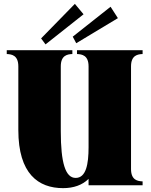

<svg xmlns="http://www.w3.org/2000/svg" viewBox="-20 -960 784 995"><path d="M719 -680V-700H379V-680C404 -679 439 -674 439 -616V-197C439 -109 426 -38 372 -38C319 -38 295 -116 295 -280V-616C295 -674 330 -679 355 -680V-700H15V-680C40 -679 75 -674 75 -616V-286C75 -59 179 15 307 15C361 15 407 -1 439 -33V0H719V-20C694 -21 659 -26 659 -84V-616C659 -674 694 -679 719 -680ZM413 -886 368 -940 193 -761 216 -730ZM591 -866 553 -925 357 -770 375 -736Z"/></svg>

Font: Sprat Condensed Black
Style: Regular
Weight: 900
Designer: Ethan Nakache
Foundry: Collletttivo
Version: Version 2.000;Glyphs 3.2 (3217)